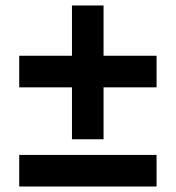

<svg xmlns="http://www.w3.org/2000/svg" viewBox="-20 -679 640 699"><path d="M50 -476H242V-659H357V-476H550V-361H357V-172H242V-361H50ZM50 -115H550V0H50Z"/></svg>

Font: Post Grotesk Bold
Style: Bold
Weight: 700
Version: Version 1.0